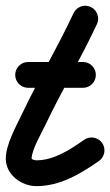

<svg xmlns="http://www.w3.org/2000/svg" viewBox="-45 -601 384 669"><path d="M53 -295C116.7 -295 180.3 -295 244 -295C268.9 -295 289 -315.1 289 -340C289 -364.9 268.9 -385 244 -385C180.3 -385 116.7 -385 53 -385C28.1 -385 8 -364.9 8 -340C8 -315.1 28.1 -295 53 -295ZM271 -576.8C248.5 -587.3 221.7 -577.5 211.2 -555C155.5 -435.6 87.5 -321.7 30.9 -202.4C10.5 -159.5 -24.8 -96.9 -24.8 -48.3C-24.8 7.8 29.4 47.6 82.3 47.6C163.6 47.6 235.3 5 299.8 -40.1C320.2 -54.4 325.1 -82.5 310.9 -102.8C296.6 -123.2 268.5 -128.1 248.2 -113.9C200.2 -80.3 143.2 -42.4 82.3 -42.4C76 -42.4 65.2 -45.7 65.2 -48.3C65.2 -78.5 99.3 -136.6 112.2 -163.8C168.9 -283.2 237 -397.3 292.8 -517C303.3 -539.5 293.5 -566.3 271 -576.8Z"/></svg>

Font: FRB American Cursive Guidelines Arrows Black
Style: Bold Italic
Weight: 900
Italic angle: -25°
Version: Version 2.0;Modular Font Editor K font №1